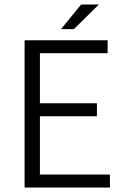

<svg xmlns="http://www.w3.org/2000/svg" viewBox="-20 -837 556 857"><path d="M460.4 -657.2V-599.6H158.2V-376H412.6V-317.9H158.2V-58.1H470.7V0H89.8V-657.2ZM252.4 -707 342.3 -816.9H421.4L309.6 -707Z"/></svg>

Font: Varta
Style: Light
Weight: 300
Designer: Joana Correia, Viktoriya Grabowska, Eben Sorkin
Foundry: Sorkin Type
Version: Version 1.002; ttfautohint (v1.3) -l 8 -r 24 -G 200 -x 12 -H